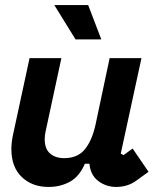

<svg xmlns="http://www.w3.org/2000/svg" viewBox="-20 -726 652 760"><path d="M223 -496 161 -208Q157 -191 157 -175Q157 -137 178 -118.5Q199 -100 234 -100Q287 -100 315.5 -134.5Q344 -169 358 -232L414 -496H540L458 -118L469 -112L505 -138L568 -46L521 -12Q502 2 481.5 8Q461 14 441 14Q400 14 369 -9.5Q338 -33 334 -78H316Q294 -27 256.5 -6.5Q219 14 172 14Q107 14 66 -25.5Q25 -65 25 -136Q25 -161 31 -190L97 -496ZM381 -570H279L195 -706H329Z"/></svg>

Font: Space Mono
Style: Bold Italic
Weight: 700
Italic angle: -12°
Monospace: yes
Designer: Colophon Foundry / Benjamin Critton
Foundry: Colophon Foundry
Version: Version 1.000;PS 1.000;hotconv 1.0.81;makeotf.lib2.5.63406